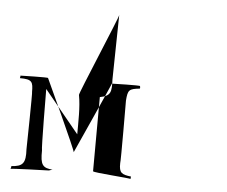

<svg xmlns="http://www.w3.org/2000/svg" viewBox="-45 -621 803 678"><g transform="rotate(5 356.0 -281.5)"><path d="M16 6C20 4 145 0 150 0C155 0 164 -6 166 -4C128 -6 120 -18 121 -68C118 -72 117 -281 117 -286L240 -136C240 -180 242 -233 234 -275C230 -276 354 -566 351 -569L347 -340C349 -296 347 -281 308 -274L307 -11C307 -6 444 2 441 5L442 -4C409 -8 399 -13 400 -48C402 -51 401 -270 401 -270C404 -308 408 -312 446 -316C448 -318 446 -325 446 -325C448 -328 346 -325 346 -325C349 -328 233 -72 233 -72C236 -75 120 -325 120 -325C123 -328 21 -325 21 -325C24 -328 21 -316 21 -316C65 -316 68 -307 68 -270C70 -273 66 -68 66 -68C69 -18 58 -6 17 -4C20 -6 16 6 16 6Z"/></g></svg>

Font: Zinc
Style: Regular
Weight: 400
Version: Version 1